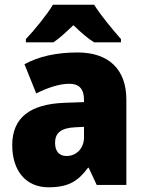

<svg xmlns="http://www.w3.org/2000/svg" viewBox="-20 -786 616 816"><path d="M380 -766H205C180 -724 124 -655 90 -620V-606H207C235 -625 259 -648 292 -679C324 -648 350 -625 380 -606H494V-620C458 -661 408 -721 380 -766ZM310 -563C219 -563 144 -546 84 -513L134 -389C186 -415 235 -430 275 -430C314 -430 337 -410 337 -362V-352L252 -349C109 -343 32 -287 32 -169C32 -59 91 10 186 10C270 10 311 -15 354 -73H357L391 0H517V-363C517 -494 439 -563 310 -563ZM299 -245 337 -247V-202C337 -155 304 -123 263 -123C233 -123 214 -141 214 -179C214 -220 238 -242 299 -245Z"/></svg>

Font: Noto Sans Arabic SemCond Blk
Style: Regular
Weight: 900
Width: 4
Designer: Monotype Design Team, Nadine Chahine, Nizar Qandah and Khaled Hosny
Foundry: Monotype Imaging Inc.
Version: Version 2.012